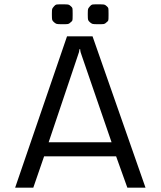

<svg xmlns="http://www.w3.org/2000/svg" viewBox="-20 -868 743 888"><path d="M50 0 290 -700H408L653 0H569L517 -145H184L134 0ZM351 -640H347Q347 -628 340 -611L205 -210H496L358 -611Q351 -628 351 -640ZM316 -798Q316 -779 315 -774.5Q314 -770 307 -765Q300 -758 294.5 -757Q289 -756 271 -756H266Q247 -756 242 -757.5Q237 -759 230 -765Q223 -771 221.5 -776Q220 -781 220 -798V-806Q220 -823 221.5 -827Q223 -831 230 -839Q236 -846 241 -847Q246 -848 266 -848Q289 -848 295 -847Q301 -846 308 -839Q314 -834 315 -829.5Q316 -825 316 -806ZM482 -798Q482 -779 481 -774.5Q480 -770 473 -765Q466 -758 460.5 -757Q455 -756 437 -756H432Q413 -756 408 -757.5Q403 -759 396 -765Q389 -771 387.5 -776Q386 -781 386 -798V-806Q386 -823 387.5 -827Q389 -831 396 -839Q402 -846 407 -847Q412 -848 432 -848Q455 -848 461 -847Q467 -846 474 -839Q480 -834 481 -829.5Q482 -825 482 -806Z"/></svg>

Font: Electrolize
Style: Regular
Weight: 400
Designer: Valery Zaveryaev
Foundry: Cyreal (www.cyreal.org)
Version: Version 1.002